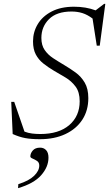

<svg xmlns="http://www.w3.org/2000/svg" viewBox="-20 -715 568 1000"><path d="M440 -204Q440 -139.5 408.8 -91.5Q377.5 -43.5 320.8 -16.8Q264 10 188 10Q142.5 10 111.5 4.2Q80.5 -1.5 46 -17L38.5 -184.5H54L107.5 -29.5Q127 -22 147.5 -19.5Q168 -17 189.5 -17Q287 -17 341 -63.8Q395 -110.5 395 -187.5Q395 -235.5 373.5 -264.2Q352 -293 320.8 -311.5Q289.5 -330 259.5 -347.5Q230 -365 205.5 -384.5Q181 -404 166.5 -431.2Q152 -458.5 152 -499.5Q152 -548.5 176.8 -589.5Q201.5 -630.5 249.2 -655.2Q297 -680 365.5 -680Q428 -680 478 -661L522.5 -695H528.5L499.5 -477H484L462 -618.5Q435.5 -638.5 409.2 -646.8Q383 -655 352.5 -655Q275 -655 235.2 -615.2Q195.5 -575.5 195.5 -517.5Q195.5 -479.5 212.5 -454.8Q229.5 -430 256.5 -412.2Q283.5 -394.5 314 -376.5Q344.5 -358.5 373.5 -337.5Q402.5 -316.5 421.2 -284.8Q440 -253 440 -204ZM138 100Q138 83.5 150.8 68.8Q163.5 54 189 54Q208 54 220.2 67Q232.5 80 232.5 106Q232.5 154.5 194.2 197.8Q156 241 74 265L75.5 244Q130.5 227 157.5 200.8Q184.5 174.5 184.5 147.5Q184.5 131 172.8 123.2Q161 115.5 149.5 110.8Q138 106 138 100Z"/></svg>

Font: Newsreader 16pt Light
Style: Italic
Weight: 300
Italic angle: -17°
Designer: Hugues Gentile
Foundry: Production Type
Version: Version 1.003; ttfautohint (v1.8.3)